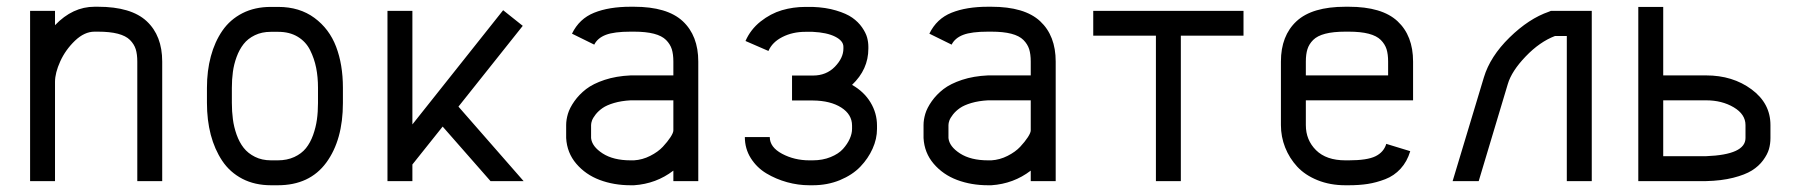

<svg xmlns="http://www.w3.org/2000/svg" viewBox="-20 -532 5289 564"><path d="M141.6 0H68.4V-500H141.6V-458Q193.4 -512.2 257.8 -512.2H267.6Q365.2 -512.2 410.9 -469.7Q456.5 -427.2 456.5 -351.1V0H383.3V-351.1Q383.3 -372.6 378.7 -387.5Q374 -402.3 361.8 -414.6Q349.6 -426.8 326.2 -432.9Q302.7 -439 267.6 -439H257.8Q228 -439 200.2 -412.4Q172.4 -385.7 157 -351.8Q141.6 -317.9 141.6 -291.5Z M797.4 -438.5H775.4Q749 -438.5 728.5 -428.5Q708 -418.5 695.6 -402.6Q683.1 -386.7 675 -364.7Q667 -342.8 664.1 -320.8Q661.1 -298.8 661.1 -273.9V-230Q661.1 -204.6 664.1 -181.9Q667 -159.2 675 -136.5Q683.1 -113.8 695.8 -97.7Q708.5 -81.5 729 -71.3Q749.5 -61 776.4 -61H795.9Q823.2 -61 844.5 -70.8Q865.7 -80.6 878.7 -96.7Q891.6 -112.8 899.7 -135.3Q907.7 -157.7 910.9 -180.4Q914.1 -203.1 914.1 -229.5V-274.4Q914.1 -305.7 908.7 -332.8Q903.3 -359.9 890.9 -384.8Q878.4 -409.7 854.5 -424.1Q830.6 -438.5 797.4 -438.5ZM987.3 -274.4V-229.5Q987.3 -121.1 938.5 -54.4Q889.6 12.2 795.9 12.2H776.4Q728.5 12.2 691.9 -6.8Q655.3 -25.9 632.8 -59.6Q610.4 -93.3 599.1 -136.2Q587.9 -179.2 587.9 -230V-273.9Q587.9 -324.2 599.4 -366.7Q610.8 -409.2 633.3 -441.9Q655.8 -474.6 692.1 -493.2Q728.5 -511.7 775.4 -511.7H797.4Q859.9 -511.7 903.6 -479.5Q947.3 -447.3 967.3 -394.8Q987.3 -342.3 987.3 -274.4Z M1191.4 0H1118.2V-500H1191.4V-166.5L1458 -502L1515.6 -456.1L1326.7 -218.8L1518.1 0H1420.9L1280.3 -160.2L1191.4 -48.8Z M1643.1 -164.6Q1643.1 -180.2 1648.2 -197.5Q1653.3 -214.8 1667.2 -234.6Q1681.2 -254.4 1701.7 -270.3Q1722.2 -286.1 1756.1 -297.4Q1790 -308.6 1832.5 -310.5H1958V-351.1Q1958 -372.6 1953.4 -387.5Q1948.7 -402.3 1936.5 -414.6Q1924.3 -426.8 1900.9 -432.9Q1877.4 -439 1842.3 -439H1832.5Q1784.2 -439 1759.8 -429.7Q1735.4 -420.4 1725.6 -400.9L1660.2 -433.1Q1681.6 -477.1 1725.3 -494.6Q1769 -512.2 1832.5 -512.2H1842.3Q1939.9 -512.2 1985.6 -469.7Q2031.2 -427.2 2031.2 -351.1V0H1958V-30.8Q1907.7 7.8 1842.3 12.2H1832.5Q1783.2 12.2 1741.7 -3.4Q1700.2 -19 1672.9 -51Q1645.5 -83 1643.1 -126.5ZM1842.3 -61Q1867.2 -62.5 1890.1 -74.2Q1913.1 -85.9 1927 -100.8Q1940.9 -115.7 1949.5 -128.9Q1958 -142.1 1958 -148.9V-237.3H1832.5Q1805.2 -235.8 1783.7 -229.5Q1762.2 -223.1 1750 -214.6Q1737.8 -206.1 1729.7 -195.8Q1721.7 -185.5 1719 -178Q1716.3 -170.4 1716.3 -164.6V-126.5Q1718.8 -101.6 1750.2 -81.3Q1781.7 -61 1832.5 -61Z M2457.5 -394.5Q2457.5 -412.1 2433.3 -424.3Q2409.2 -436.5 2367.2 -438.5H2345.7Q2308.1 -438.5 2278.3 -423.3Q2248.5 -408.2 2237.3 -382.3L2169.9 -411.6Q2184.6 -445.3 2214.1 -468.8Q2243.7 -492.2 2276.9 -502Q2310.1 -511.7 2345.7 -511.7H2367.2Q2405.8 -510.3 2436 -501.2Q2466.3 -492.2 2483.6 -480Q2501 -467.8 2512.2 -451.7Q2523.4 -435.5 2527.1 -421.9Q2530.8 -408.2 2530.8 -394.5V-389.2Q2530.8 -328.1 2482.9 -282.7Q2518.1 -262.7 2537.1 -231.2Q2556.2 -199.7 2556.2 -163.1V-153.3Q2556.2 -124 2543.2 -95.2Q2530.3 -66.4 2507.1 -42.2Q2483.9 -18.1 2447.3 -2.9Q2410.6 12.2 2367.2 12.2H2357.4Q2324.7 12.2 2292 3.2Q2259.3 -5.9 2231.2 -22.7Q2203.1 -39.6 2185.5 -67.4Q2168 -95.2 2168 -129.4H2241.2Q2241.2 -99.6 2277.3 -80.3Q2313.5 -61 2357.4 -61H2367.2Q2396.5 -61 2419.9 -70.6Q2443.4 -80.1 2456.3 -94.5Q2469.2 -108.9 2476.1 -124.3Q2482.9 -139.6 2482.9 -153.3V-163.1Q2482.9 -195.8 2451.2 -216.1Q2419.4 -236.3 2368.2 -236.8H2306.6V-310.1H2368.2Q2407.2 -310.1 2432.4 -335.9Q2457.5 -361.8 2457.5 -389.2Z M2692.9 -164.6Q2692.9 -180.2 2698 -197.5Q2703.1 -214.8 2717 -234.6Q2731 -254.4 2751.5 -270.3Q2772 -286.1 2805.9 -297.4Q2839.8 -308.6 2882.3 -310.5H3007.8V-351.1Q3007.8 -372.6 3003.2 -387.5Q2998.5 -402.3 2986.3 -414.6Q2974.1 -426.8 2950.7 -432.9Q2927.2 -439 2892.1 -439H2882.3Q2834 -439 2809.6 -429.7Q2785.2 -420.4 2775.4 -400.9L2710 -433.1Q2731.4 -477.1 2775.1 -494.6Q2818.8 -512.2 2882.3 -512.2H2892.1Q2989.7 -512.2 3035.4 -469.7Q3081.1 -427.2 3081.1 -351.1V0H3007.8V-30.8Q2957.5 7.8 2892.1 12.2H2882.3Q2833 12.2 2791.5 -3.4Q2750 -19 2722.7 -51Q2695.3 -83 2692.9 -126.5ZM2892.1 -61Q2917 -62.5 2939.9 -74.2Q2962.9 -85.9 2976.8 -100.8Q2990.7 -115.7 2999.3 -128.9Q3007.8 -142.1 3007.8 -148.9V-237.3H2882.3Q2855 -235.8 2833.5 -229.5Q2812 -223.1 2799.8 -214.6Q2787.6 -206.1 2779.5 -195.8Q2771.5 -185.5 2768.8 -178Q2766.1 -170.4 2766.1 -164.6V-126.5Q2768.6 -101.6 2800 -81.3Q2831.5 -61 2882.3 -61Z M3632.8 -500V-427.2H3448.7V0H3375.5V-427.2H3191.4V-500Z M4057.6 -310.5V-351.1Q4057.6 -372.6 4053 -387.5Q4048.3 -402.3 4036.1 -414.6Q4023.9 -426.8 4000.5 -432.9Q3977.1 -439 3941.9 -439H3932.1Q3896.5 -439 3873 -432.9Q3849.6 -426.8 3837.4 -414.6Q3825.2 -402.3 3820.6 -387.5Q3815.9 -372.6 3815.9 -351.1V-310.5ZM3815.9 -237.3V-164.6Q3815.9 -120.6 3845.9 -90.8Q3876 -61 3932.1 -61H3941.9Q3996.1 -61 4020.5 -73Q4044.9 -85 4052.2 -109.4L4122.6 -87.9Q4113.3 -57.1 4094.2 -36.4Q4075.2 -15.6 4049.1 -5.6Q4022.9 4.4 3997.8 8.3Q3972.7 12.2 3941.9 12.2H3932.1Q3887.2 12.2 3850.3 -2.7Q3813.5 -17.6 3790.5 -42.5Q3767.6 -67.4 3755.1 -98.9Q3742.7 -130.4 3742.7 -164.6V-351.1Q3742.7 -427.2 3788.6 -469.7Q3834.5 -512.2 3932.1 -512.2H3941.9Q4039.6 -512.2 4085.2 -469.7Q4130.9 -427.2 4130.9 -351.1V-237.3Z M4338.9 -304.7Q4357.4 -366.2 4414.3 -421.9Q4471.2 -477.5 4529.8 -497.6L4535.6 -500H4655.8V0H4582.5V-426.3H4547.9Q4502.9 -409.2 4461.7 -366.2Q4420.4 -323.2 4409.2 -285.2L4323.7 0H4247.1Z M4991.7 -73.2Q5107.4 -77.6 5107.4 -126.5V-164.6Q5107.4 -196.3 5072.8 -216.8Q5038.1 -237.3 4991.7 -237.3H4865.7V-73.2ZM5180.7 -126.5Q5180.7 -109.4 5176.3 -94Q5171.9 -78.6 5159.2 -61.3Q5146.5 -43.9 5126.2 -31.2Q5106 -18.6 5071.3 -9.8Q5036.6 -1 4991.7 0H4792.5V-511.7H4865.7V-310.5H4991.7Q5069.8 -310.5 5125.2 -269.5Q5180.7 -228.5 5180.7 -164.6Z"/></svg>

Font: Anka/Coder Condensed
Style: Regular
Weight: 400
Width: 4
Monospace: yes
Version: Version 1.100